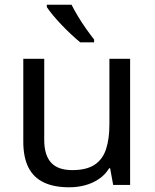

<svg xmlns="http://www.w3.org/2000/svg" viewBox="-20 -786 658 816"><path d="M533 -536V0H461L448 -71H444Q427 -43 400 -25Q373 -7 341 1.5Q309 10 274 10Q210 10 166.5 -10.5Q123 -31 101 -74Q79 -117 79 -185V-536H168V-191Q168 -127 197 -95Q226 -63 287 -63Q347 -63 381.5 -85.5Q416 -108 430.5 -151.5Q445 -195 445 -257V-536ZM284 -766Q295 -744 311.5 -716.5Q328 -689 346.5 -663Q365 -637 380 -618V-606H321Q304 -620 283 -639.5Q262 -659 241.5 -680.5Q221 -702 204.5 -722Q188 -742 179 -756V-766Z"/></svg>

Font: Noto Sans Khmer UI
Style: Regular
Weight: 400
Designer: Danh Hong and the Monotype Design Team
Foundry: Monotype Imaging Inc.
Version: Version 2.002